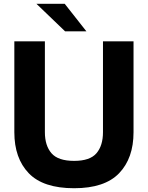

<svg xmlns="http://www.w3.org/2000/svg" viewBox="-20 -982 785 1018"><path d="M56 -281V-763H218V-281Q218 -210 253 -169.5Q288 -129 373 -129Q457 -129 491.5 -169.5Q526 -210 526 -281V-763H688V-281Q688 -143 611.5 -63.5Q535 16 373 16Q209 16 132.5 -63.5Q56 -143 56 -281ZM323 -962 438 -816H325L173 -962Z"/></svg>

Font: Open Sauce One ExtraBold
Style: Regular
Weight: 800
Designer: Alfredo Marco Pradil
Foundry: Creative Sauce Fz LLC
Version: Version 1.477